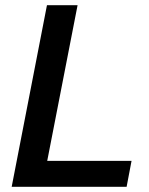

<svg xmlns="http://www.w3.org/2000/svg" viewBox="-20 -720 574 740"><path d="M279 -700 162 -100H487L468 0H25L161 -700Z"/></svg>

Font: MedMera Sans Semibold
Style: Italic
Weight: 600
Italic angle: -11°
Designer: Kasper Nordkvist
Foundry: UNCUT.wtf
Version: Version 1.300